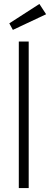

<svg xmlns="http://www.w3.org/2000/svg" viewBox="-20 -950 253 970"><path d="M75 0V-740H125V0ZM45 -799 27 -832 179 -930 213 -878Z"/></svg>

Font: Lexend Deca ExtraLight
Style: Regular
Weight: 200
Designer: Bonnie Shaver-Troup, Thomas Jockin
Foundry: Lexend
Version: Version 1.008; ttfautohint (v1.8.4.7-5d5b)